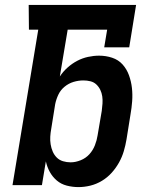

<svg xmlns="http://www.w3.org/2000/svg" viewBox="-20 -755 640 783"><path d="M300 8Q276 8 252.5 2Q229 -4 211.5 -19Q194 -34 183 -54Q172 -74 167 -97L151 0H31L136 -634H98L97 -735H535L507 -562H405L417 -634H256L224 -443Q237 -463 255.5 -479.5Q274 -496 295 -507Q316 -518 339 -523Q362 -528 384 -528Q412 -528 437.5 -519.5Q463 -511 480 -492Q497 -473 506 -448Q515 -423 518 -396.5Q521 -370 519 -342.5Q517 -315 512 -287L496 -187Q492 -163 485 -139Q478 -115 465.5 -92.5Q453 -70 435.5 -50.5Q418 -31 395.5 -17.5Q373 -4 348.5 2Q324 8 300 8ZM268 -93Q288 -93 309 -101.5Q330 -110 344.5 -126Q359 -142 367 -162.5Q375 -183 378 -203L395 -303Q397 -318 398 -333Q399 -348 397 -362Q395 -376 389 -388.5Q383 -401 373 -410.5Q363 -420 349 -423.5Q335 -427 320 -427Q300 -427 280 -421Q260 -415 243.5 -401.5Q227 -388 218 -369Q209 -350 205 -330L189 -230Q186 -214 185 -198Q184 -182 186.5 -166.5Q189 -151 195 -137Q201 -123 211.5 -112.5Q222 -102 237 -97.5Q252 -93 268 -93Z"/></svg>

Font: Iosevka Etoile
Style: Bold Italic
Weight: 700
Italic angle: -9°
Designer: Belleve Invis
Foundry: Belleve Invis
Version: Version 28.1.0; ttfautohint (v1.8.4)